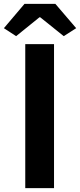

<svg xmlns="http://www.w3.org/2000/svg" viewBox="-39 -968 412 988"><path d="M91 0H239V-741H91ZM44 -782 164 -879H168L289 -782L353 -823L246 -948H87L-19 -823Z"/></svg>

Font: Noto Sans Mono CJK TC
Style: Bold
Weight: 700
Designer: Ryoko NISHIZUKA 西塚涼子 (kana, bopomofo & ideographs); Paul D. Hunt (Latin, Greek & Cyrillic); Sandoll Communications 산돌커뮤니
Foundry: Adobe
Version: Version 2.004;hotconv 1.0.118;makeotfexe 2.5.65603